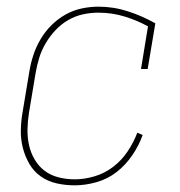

<svg xmlns="http://www.w3.org/2000/svg" viewBox="-20 -548 540 576"><path d="M204 8Q176 8 149.5 2Q123 -4 102 -19Q81 -34 68 -56.5Q55 -79 48.5 -104.5Q42 -130 42.5 -157.5Q43 -185 48 -213L68 -333Q72 -358 80 -382.5Q88 -407 101.5 -430Q115 -453 134 -472Q153 -491 176 -504Q199 -517 224.5 -522.5Q250 -528 275 -528Q321 -528 364 -514Q407 -500 446 -478L423 -341H403L424 -469Q391 -487 353.5 -498.5Q316 -510 275 -510Q252 -510 229 -505Q206 -500 185 -488Q164 -476 147 -458Q130 -440 117.5 -419Q105 -398 98 -375.5Q91 -353 87 -330L67 -210Q63 -185 62.5 -160.5Q62 -136 67 -113Q72 -90 84 -69.5Q96 -49 114 -35.5Q132 -22 155.5 -16Q179 -10 204 -10Q233 -10 263.5 -19Q294 -28 319.5 -47.5Q345 -67 363 -94Q381 -121 392 -150L408 -143Q397 -112 377 -82.5Q357 -53 330 -32Q303 -11 269.5 -1.5Q236 8 204 8Z"/></svg>

Font: Iosevka Curly Slab Thin
Style: Italic
Weight: 100
Italic angle: -9°
Monospace: yes
Designer: Belleve Invis
Foundry: Belleve Invis
Version: Version 22.1.2; ttfautohint (v1.8.4)